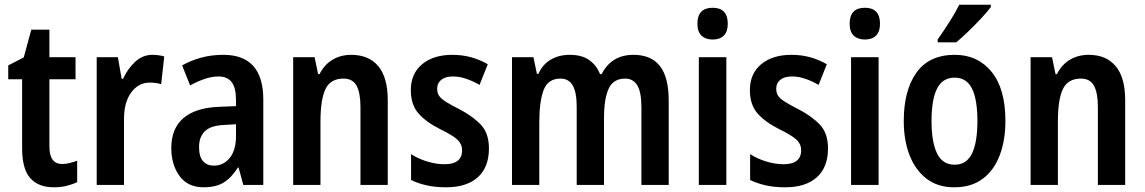

<svg xmlns="http://www.w3.org/2000/svg" viewBox="-20 -786 4865 816"><path d="M244 -89Q259 -89 275.5 -93Q292 -97 308 -103V-12Q287 -2 262.5 4Q238 10 209 10Q143 10 108.5 -29Q74 -68 74 -156V-449H15V-508L81 -542L113 -660H190V-543H301V-449H190V-163Q190 -89 244 -89Z M628 -553Q654 -553 678 -546L665 -428Q645 -435 616 -435Q569 -435 538 -393.5Q507 -352 507 -280V0H391V-543H481L497 -451H503Q522 -493 554 -523Q586 -553 628 -553Z M929 -553Q1099 -553 1099 -363V0H1014L994 -74H991Q964 -31 931 -10.5Q898 10 846 10Q778 10 743 -38Q708 -86 708 -157Q708 -240 759.5 -284Q811 -328 910 -332L983 -335V-361Q983 -413 964.5 -437Q946 -461 909 -461Q881 -461 851 -451Q821 -441 788 -423L754 -508Q791 -529 835 -541Q879 -553 929 -553ZM934 -255Q877 -253 851.5 -229Q826 -205 826 -161Q826 -120 843 -101Q860 -82 889 -82Q930 -82 956.5 -115Q983 -148 983 -208V-258Z M1473 -553Q1547 -553 1587.5 -505Q1628 -457 1628 -360V0H1512V-331Q1512 -391 1495.5 -421.5Q1479 -452 1440 -452Q1385 -452 1363.5 -408Q1342 -364 1342 -268V0H1226V-543H1317L1332 -471H1338Q1358 -511 1393 -532Q1428 -553 1473 -553Z M2058 -155Q2058 -75 2010.5 -32.5Q1963 10 1876 10Q1831 10 1794.5 2Q1758 -6 1727 -21V-131Q1756 -112 1794.5 -100Q1833 -88 1869 -88Q1944 -88 1944 -148Q1944 -173 1925 -191.5Q1906 -210 1849 -238Q1791 -267 1758.5 -304Q1726 -341 1726 -403Q1726 -473 1774 -513Q1822 -553 1903 -553Q1944 -553 1981 -543Q2018 -533 2053 -513L2018 -425Q1991 -441 1962 -451Q1933 -461 1905 -461Q1873 -461 1855.5 -447Q1838 -433 1838 -409Q1838 -391 1846 -379Q1854 -367 1875 -353.5Q1896 -340 1934 -321Q1991 -291 2024.5 -255Q2058 -219 2058 -155Z M2672 -553Q2747 -553 2784.5 -505.5Q2822 -458 2822 -358V0H2706V-330Q2706 -394 2688.5 -423Q2671 -452 2637 -452Q2587 -452 2567 -409.5Q2547 -367 2547 -283V0H2431V-331Q2431 -394 2414 -423Q2397 -452 2362 -452Q2309 -452 2290.5 -403.5Q2272 -355 2272 -267V0H2156V-543H2247L2262 -472H2268Q2286 -512 2320.5 -532.5Q2355 -553 2402 -553Q2453 -553 2484.5 -530.5Q2516 -508 2530 -471H2537Q2579 -553 2672 -553Z M3009 -753Q3073 -753 3073 -685Q3073 -651 3056 -634.5Q3039 -618 3009 -618Q2979 -618 2961.5 -634.5Q2944 -651 2944 -685Q2944 -753 3009 -753ZM3067 -543V0H2950V-543Z M3499 -155Q3499 -75 3451.5 -32.5Q3404 10 3317 10Q3272 10 3235.5 2Q3199 -6 3168 -21V-131Q3197 -112 3235.5 -100Q3274 -88 3310 -88Q3385 -88 3385 -148Q3385 -173 3366 -191.5Q3347 -210 3290 -238Q3232 -267 3199.5 -304Q3167 -341 3167 -403Q3167 -473 3215 -513Q3263 -553 3344 -553Q3385 -553 3422 -543Q3459 -533 3494 -513L3459 -425Q3432 -441 3403 -451Q3374 -461 3346 -461Q3314 -461 3296.5 -447Q3279 -433 3279 -409Q3279 -391 3287 -379Q3295 -367 3316 -353.5Q3337 -340 3375 -321Q3432 -291 3465.5 -255Q3499 -219 3499 -155Z M3656 -753Q3720 -753 3720 -685Q3720 -651 3703 -634.5Q3686 -618 3656 -618Q3626 -618 3608.5 -634.5Q3591 -651 3591 -685Q3591 -753 3656 -753ZM3714 -543V0H3597V-543Z M4253 -272Q4253 -190 4229 -126.5Q4205 -63 4157 -26.5Q4109 10 4035 10Q3966 10 3918.5 -26Q3871 -62 3846 -125.5Q3821 -189 3821 -272Q3821 -402 3875 -477.5Q3929 -553 4038 -553Q4135 -553 4194 -481Q4253 -409 4253 -272ZM3939 -272Q3939 -182 3962.5 -134Q3986 -86 4037 -86Q4088 -86 4111 -133.5Q4134 -181 4134 -272Q4134 -363 4111 -409.5Q4088 -456 4037 -456Q3986 -456 3962.5 -409.5Q3939 -363 3939 -272ZM4191 -756Q4177 -737 4151 -709Q4125 -681 4096 -653Q4067 -625 4044 -606H3965V-618Q3991 -655 4015.5 -693.5Q4040 -732 4057 -766H4191Z M4607 -553Q4681 -553 4721.5 -505Q4762 -457 4762 -360V0H4646V-331Q4646 -391 4629.5 -421.5Q4613 -452 4574 -452Q4519 -452 4497.5 -408Q4476 -364 4476 -268V0H4360V-543H4451L4466 -471H4472Q4492 -511 4527 -532Q4562 -553 4607 -553Z"/></svg>

Font: Noto Sans Lao Looped Condensed SemiBold
Style: Regular
Weight: 600
Width: 3
Designer: Mark Frömberg, Ben Mitchell
Foundry: The Fontpad Ltd
Version: Version 1.002; ttfautohint (v1.8.4.7-5d5b)